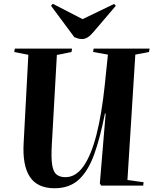

<svg xmlns="http://www.w3.org/2000/svg" viewBox="-20 -989 830 1023"><path d="M659 -30 745 -18 743 0H519L512 -12L543 -384H539Q514 -256 482 -167Q450 -78 400 -32Q350 14 271 14Q179 14 139 -47Q99 -108 106 -227L131 -697L56 -712L59 -730H364L361 -712L283 -696L256 -216Q252 -147 258 -110Q264 -73 281.5 -59Q299 -45 329 -45Q384 -45 425 -103.5Q466 -162 494 -271.5Q522 -381 538 -534L555 -698L476 -712L479 -730H777L774 -712L701 -698ZM252 -958 261 -969 420 -887 588 -968 597 -958 475 -815Q446 -781 418 -781Q405 -781 395.5 -784Q386 -787 376 -791Z"/></svg>

Font: Literata 72pt
Style: Bold Italic
Weight: 700
Italic angle: -2°
Designer: Latin by Veronika Burian and Jose Scaglione. Greek by Irene Vlachou. Cyrillic by Vera Evstafieva
Foundry: TypeTogether
Version: Version 3.002